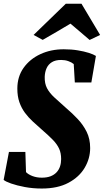

<svg xmlns="http://www.w3.org/2000/svg" viewBox="-21 -1022 568 1052"><path d="M208 11Q159.5 11 115.2 2.8Q71 -5.5 39.8 -16.5Q8.5 -27.5 -1 -36.5L28 -189.5H118L121.5 -79Q134 -66 157.2 -57.2Q180.5 -48.5 208 -48.5Q236 -48.5 256 -56.2Q276 -64 289 -78Q302 -92 308 -110.5Q314 -129 314 -150.5Q314 -183 303 -207.2Q292 -231.5 268.8 -255.5Q245.5 -279.5 208.5 -311.5Q183 -334 158.8 -356.2Q134.5 -378.5 115.5 -404.2Q96.5 -430 85.2 -462.2Q74 -494.5 74 -536.5Q74 -602 108.2 -650.2Q142.5 -698.5 200 -725.2Q257.5 -752 328 -752Q370 -752 405 -746.2Q440 -740.5 465.8 -732.2Q491.5 -724 504.5 -715.5L479.5 -570H389L383 -671Q371 -681 353 -687.2Q335 -693.5 314 -693.5Q283 -693.5 263.5 -681.5Q244 -669.5 234.5 -648.8Q225 -628 224 -601.5Q223 -564.5 236.5 -538.8Q250 -513 276.8 -488.2Q303.5 -463.5 342 -429.5Q374.5 -402 404.5 -370.2Q434.5 -338.5 453.8 -299.8Q473 -261 473 -211Q473 -153.5 443 -102.8Q413 -52 354 -20.5Q295 11 208 11ZM163 -830.5 339.5 -1001.5H425.5L527.5 -830.5L470 -803Q444 -825 417.8 -847.8Q391.5 -870.5 365 -892.5Q327.5 -870 289.2 -847.5Q251 -825 213 -803.5Z"/></svg>

Font: Merriweather 24pt SemiCondensed Black
Style: Italic
Weight: 900
Width: 4
Italic angle: -7.8°
Designer: Eben Sorkin
Foundry: Eben Sorkin
Version: Version 2.101